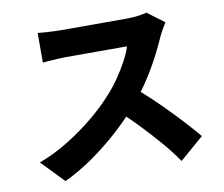

<svg xmlns="http://www.w3.org/2000/svg" viewBox="-85 -851 1169 1004"><g transform="rotate(-10 500.0 -349.0)"><path d="M843 -680Q837 -671 825 -650.5Q813 -630 805 -613Q785 -566 754.5 -508Q724 -450 685.5 -391.5Q647 -333 603 -282Q547 -217 479 -155.5Q411 -94 336 -41.5Q261 11 184 47L69 -72Q150 -102 226.5 -149.5Q303 -197 368 -251Q433 -305 478 -356Q512 -393 540.5 -434.5Q569 -476 591 -517Q613 -558 623 -591Q613 -591 587.5 -591Q562 -591 529.5 -591Q497 -591 461.5 -591Q426 -591 393 -591Q360 -591 334.5 -591Q309 -591 298 -591Q277 -591 253 -589.5Q229 -588 208 -586.5Q187 -585 175 -584V-741Q191 -739 214.5 -737.5Q238 -736 261 -735Q284 -734 298 -734Q312 -734 339.5 -734Q367 -734 401.5 -734Q436 -734 473 -734Q510 -734 544 -734Q578 -734 604 -734Q630 -734 641 -734Q677 -734 707 -738Q737 -742 753 -747ZM616 -373Q655 -343 698.5 -302Q742 -261 785.5 -216.5Q829 -172 866 -131Q903 -90 927 -61L800 49Q764 -4 717 -58.5Q670 -113 618 -167.5Q566 -222 512 -270Z"/></g></svg>

Font: Noto Sans KR ExtraBold
Style: Regular
Weight: 800
Designer: Ryoko NISHIZUKA  (kana, bopomofo & ideographs); Paul D. Hunt (Latin, Greek & Cyrillic); Sandoll Communications , Soo-you
Foundry: Adobe
Version: Version 2.004-H2;hotconv 1.0.118;makeotfexe 2.5.65603